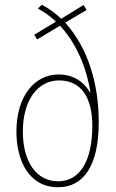

<svg xmlns="http://www.w3.org/2000/svg" viewBox="-20 -777 486 807"><path d="M156 -757 139 -741C165 -727 193 -708 215 -686L124 -631L136 -611L232 -669C301 -596 344 -491 360 -390H357C338 -424 297 -464 226 -464C126 -464 49 -374 49 -224C49 -100 103 10 224 10C333 10 395 -83 395 -263C395 -424 351 -574 254 -682L344 -735L331 -756L237 -698C215 -720 188 -740 156 -757ZM228 -439C325 -439 368 -362 368 -248C368 -104 318 -15 224 -15C131 -15 76 -100 76 -224C76 -355 138 -439 228 -439Z"/></svg>

Font: Noto Sans Sinhala UI Condensed Thin
Style: Regular
Weight: 100
Width: 3
Designer: Jelle Bosma - Monotype Design Team
Foundry: Monotype Imaging Inc.
Version: Version 2.006